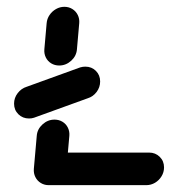

<svg xmlns="http://www.w3.org/2000/svg" viewBox="-20 -541 525 561"><path d="M122.6 0Q109.6 0 99.3 -6.3Q88.9 -12.6 83.3 -23.7Q77.8 -34.8 78.9 -47.8L87.4 -144.1Q88.9 -163.7 104.3 -177.6Q119.6 -191.5 139.3 -191.5Q152.2 -191.5 162.6 -185.2Q173 -178.9 178.3 -168Q183.7 -157 182.6 -144.1L174.1 -47.8Q172.6 -27.8 157.4 -13.9Q142.2 0 122.6 0ZM459.3 -51.9Q459.3 -37.8 452 -25.9Q444.8 -14.1 433 -7Q421.1 0 407.4 0H122.6Q104.1 0 91.5 -12.6Q78.9 -25.2 78.9 -43.7Q78.9 -57.4 86.1 -69.3Q93.3 -81.1 105.2 -88.1Q117 -95.2 130.7 -95.2H415.6Q434.1 -95.2 446.7 -82.8Q459.3 -70.4 459.3 -51.9ZM229.3 -346.3Q247.8 -346.3 260.2 -333.9Q272.6 -321.5 272.6 -303Q272.6 -285.9 262.2 -272.2Q251.9 -258.5 235.9 -253.7L79.3 -197Q72.6 -194.8 64.8 -194.8Q46.3 -194.8 33.7 -207.2Q21.1 -219.6 21.1 -238.1Q21.1 -255.2 31.7 -268.9Q42.2 -282.6 57.8 -287.4L214.4 -344.1Q221.9 -346.3 229.3 -346.3ZM153 -349.6Q140 -349.6 129.6 -355.9Q119.3 -362.2 113.9 -373.1Q108.5 -384.1 109.6 -397L116.3 -473.3Q117.4 -486.3 124.8 -497.2Q132.2 -508.1 143.7 -514.6Q155.2 -521.1 168.1 -521.1Q181.1 -521.1 191.5 -514.6Q201.9 -508.1 207.2 -497.2Q212.6 -486.3 211.5 -473.3L204.8 -397Q203.3 -377.4 188 -363.5Q172.6 -349.6 153 -349.6Z"/></svg>

Font: 26F Galaxy Sans Extra Bold
Style: Italic
Weight: 800
Italic angle: -5°
Designer: C₂₉H₂₅N₃O₅
Version: Version 1.200